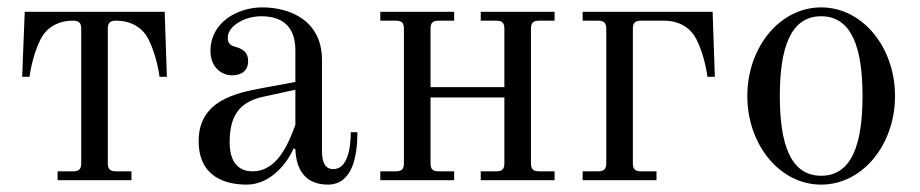

<svg xmlns="http://www.w3.org/2000/svg" viewBox="-20 -488 2492 520"><path d="M40 -280H60C60 -280 66 -334 90 -382C105 -411 134 -432 178 -432C194 -432 200 -426 200 -410V-46C200 -30 194 -24 178 -24H136V0H336V-24H294C278 -24 272 -30 272 -46V-410C272 -426 278 -432 294 -432C338 -432 367 -411 382 -382C406 -334 412 -280 412 -280H432L426 -456H47Z M602 -103C602 -174 628 -212 693 -226L780 -245V-150C762 -101 732 -24 664 -24C641 -24 602 -33 602 -103ZM518 -106C518 -8 592 12 648 12C715 12 760 -50 775 -86L780 -84C782 -26 809 12 868 12C935 12 948 -66 948 -130H930C930 -81 919 -30 883 -30C861 -30 852 -47 852 -80V-326C852 -432 766 -468 690 -468C624 -468 550 -428 550 -350C550 -304 582 -284 608 -284C630 -284 652 -293 652 -323C652 -346 638 -356 615 -362C609 -363 602 -368 600 -372C597 -377 597 -381 597 -387C597 -417 642 -444 687 -444C740 -444 780 -421 780 -351V-266L688 -249C620 -236 518 -216 518 -106Z M1010 0H1210V-24H1168C1152 -24 1146 -30 1146 -46V-224H1346V-46C1346 -30 1340 -24 1324 -24H1282V0H1482V-24H1440C1424 -24 1418 -30 1418 -46V-410C1418 -426 1424 -432 1440 -432H1482V-456H1282V-432H1324C1340 -432 1346 -426 1346 -410V-252H1146V-410C1146 -426 1152 -432 1168 -432H1210V-456H1010V-432H1052C1068 -432 1074 -426 1074 -410V-46C1074 -30 1068 -24 1052 -24H1010Z M1558 0H1758V-24H1716C1700 -24 1694 -30 1694 -46V-410C1694 -426 1700 -432 1716 -432H1778C1822 -432 1851 -411 1866 -382C1890 -334 1896 -280 1896 -280H1916L1910 -456H1558V-432H1600C1616 -432 1622 -426 1622 -410V-46C1622 -30 1616 -24 1600 -24H1558Z M2092 -228C2092 -356 2120 -444 2204 -444C2288 -444 2316 -356 2316 -228C2316 -100 2288 -12 2204 -12C2120 -12 2092 -100 2092 -228ZM2004 -228C2004 -96 2092 12 2204 12C2316 12 2404 -96 2404 -228C2404 -360 2316 -468 2204 -468C2092 -468 2004 -360 2004 -228Z"/></svg>

Font: Old Standard
Style: Regular
Weight: 400
Designer: Alexey Kryukov <alexios@thessalonica.org.ru>
Version: Version 2.0